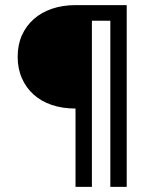

<svg xmlns="http://www.w3.org/2000/svg" viewBox="-20 -730 608 750"><path d="M275 0V-306Q224 -306 182.5 -320Q141 -334 111.5 -360.5Q82 -387 65.5 -424.5Q49 -462 49 -508Q49 -555 65.5 -592Q82 -629 112 -655.5Q142 -682 183.5 -696Q225 -710 275 -710H475V0H411V-649H339V0Z"/></svg>

Font: Geist Light
Style: Regular
Weight: 400
Designer: Basement.studio, Andrés Briganti, Mateo Zaragoza
Foundry: Basement.studio, Vercel, Andrés Briganti, Guido Ferreyra, Mateo Zaragoza
Version: Version 1.401